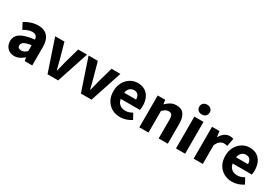

<svg xmlns="http://www.w3.org/2000/svg" viewBox="54 -1876 4225 2945"><g transform="rotate(30 2167.0 -403.5)"><path d="M216 14Q165 14 127.5 -8.5Q90 -31 69.5 -69.5Q49 -108 49 -156Q49 -246 125 -295.5Q201 -345 368 -364Q367 -389 357.5 -408Q348 -427 328.5 -437.5Q309 -448 278 -448Q241 -448 204 -434Q167 -420 126 -397L69 -504Q105 -526 143 -542.5Q181 -559 222.5 -568.5Q264 -578 308 -578Q381 -578 430 -550Q479 -522 505 -466Q531 -410 531 -325V0H398L387 -58H382Q347 -27 305.5 -6.5Q264 14 216 14ZM271 -113Q300 -113 323 -126Q346 -139 368 -162V-264Q307 -257 270.5 -243Q234 -229 219 -210Q204 -191 204 -168Q204 -139 222.5 -126Q241 -113 271 -113Z M802 0 612 -564H776L851 -294Q862 -252 873 -208.5Q884 -165 895 -122H900Q911 -165 922 -208.5Q933 -252 943 -294L1019 -564H1176L990 0Z M1393 0 1203 -564H1367L1442 -294Q1453 -252 1464 -208.5Q1475 -165 1486 -122H1491Q1502 -165 1513 -208.5Q1524 -252 1534 -294L1610 -564H1767L1581 0Z M2091 14Q2010 14 1946 -21.5Q1882 -57 1844 -123Q1806 -189 1806 -282Q1806 -351 1828 -405.5Q1850 -460 1888 -499Q1926 -538 1973.5 -558Q2021 -578 2071 -578Q2151 -578 2204 -543Q2257 -508 2283.5 -447Q2310 -386 2310 -308Q2310 -285 2308 -265.5Q2306 -246 2303 -235H1963Q1970 -193 1991 -165.5Q2012 -138 2042.5 -124.5Q2073 -111 2112 -111Q2145 -111 2174.5 -120.5Q2204 -130 2235 -148L2289 -49Q2247 -20 2194.5 -3Q2142 14 2091 14ZM1961 -343H2172Q2172 -392 2149 -423Q2126 -454 2074 -454Q2048 -454 2024 -441.5Q2000 -429 1983.5 -405Q1967 -381 1961 -343Z M2428 0V-564H2560L2572 -492H2575Q2611 -528 2655 -553Q2699 -578 2757 -578Q2849 -578 2890.5 -517.5Q2932 -457 2932 -351V0H2770V-330Q2770 -393 2752.5 -416Q2735 -439 2697 -439Q2665 -439 2642 -424.5Q2619 -410 2590 -383V0Z M3077 0V-564H3239V0ZM3158 -649Q3116 -649 3091 -672.5Q3066 -696 3066 -736Q3066 -774 3091 -797.5Q3116 -821 3158 -821Q3199 -821 3224.5 -797.5Q3250 -774 3250 -736Q3250 -696 3224.5 -672.5Q3199 -649 3158 -649Z M3390 0V-564H3522L3534 -465H3537Q3568 -521 3611 -549.5Q3654 -578 3698 -578Q3722 -578 3737.5 -575Q3753 -572 3765 -566L3738 -427Q3722 -431 3708.5 -433.5Q3695 -436 3677 -436Q3645 -436 3610 -412Q3575 -388 3552 -329V0Z M4073 14Q3992 14 3928 -21.5Q3864 -57 3826 -123Q3788 -189 3788 -282Q3788 -351 3810 -405.5Q3832 -460 3870 -499Q3908 -538 3955.5 -558Q4003 -578 4053 -578Q4133 -578 4186 -543Q4239 -508 4265.5 -447Q4292 -386 4292 -308Q4292 -285 4290 -265.5Q4288 -246 4285 -235H3945Q3952 -193 3973 -165.5Q3994 -138 4024.5 -124.5Q4055 -111 4094 -111Q4127 -111 4156.5 -120.5Q4186 -130 4217 -148L4271 -49Q4229 -20 4176.5 -3Q4124 14 4073 14ZM3943 -343H4154Q4154 -392 4131 -423Q4108 -454 4056 -454Q4030 -454 4006 -441.5Q3982 -429 3965.5 -405Q3949 -381 3943 -343Z"/></g></svg>

Font: Noto Sans SC Thin ExtraBold
Style: Regular
Weight: 800
Version: Version 2.004-H2;hotconv 1.0.118;makeotfexe 2.5.65603